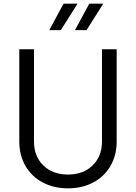

<svg xmlns="http://www.w3.org/2000/svg" viewBox="-20 -1013 740 1045"><path d="M85 -243V-745H165V-243Q165 -162 216 -112.5Q267 -63 350 -63Q433 -63 484 -112.5Q535 -162 535 -243V-745H615V-243Q615 -169 582 -111Q549 -53 488.5 -20.5Q428 12 350 12Q272 12 211.5 -20.5Q151 -53 118 -111Q85 -169 85 -243ZM326 -993H402L311 -849H248ZM466 -993H542L451 -849H388Z"/></svg>

Font: Eudoxus Sans
Style: Regular
Weight: 400
Designer: Stijn de Vries
Foundry: tokotype
Version: Version 2.005